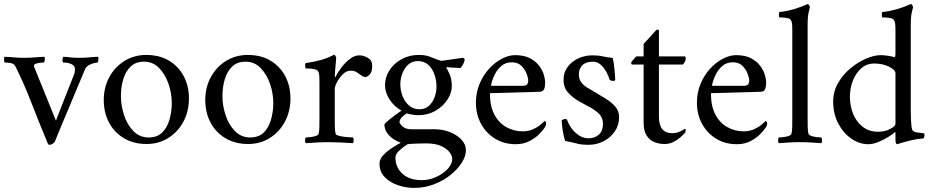

<svg xmlns="http://www.w3.org/2000/svg" viewBox="-20 -698 4563 940"><path d="M100 -415Q128 -415 148.5 -417Q169 -419 198 -420Q200 -416 199 -404Q198 -392 194 -392Q191 -392 179 -391Q167 -390 156.5 -386.5Q146 -383 146 -375Q146 -373 147 -371L254 -107Q254 -107 262 -128.5Q270 -150 283.5 -183.5Q297 -217 312 -256Q327 -295 341 -329Q345 -338 346 -346.5Q347 -355 347 -360Q347 -375 331 -383.5Q315 -392 290 -392Q286 -392 286 -404Q286 -416 290 -420Q313 -419 326 -417Q339 -415 369 -415Q397 -415 414 -417Q431 -419 460 -420Q463 -416 461.5 -404Q460 -392 457 -392Q453 -392 440.5 -389Q428 -386 415 -379Q402 -372 396 -358Q374 -306 356.5 -264Q339 -222 322.5 -182.5Q306 -143 288 -100.5Q270 -58 249 -6Q247 0 238 5.5Q229 11 224 11Q217 11 215 7Q168 -106 132.5 -198Q97 -290 56 -372Q49 -387 31 -389.5Q13 -392 4 -392Q2 -392 2 -392Q1 -396 0 -404.5Q-1 -413 2 -420Q32 -419 51 -417Q70 -415 100 -415Z M696 -429Q761 -429 807.5 -401Q854 -373 879.5 -325Q905 -277 905 -216Q905 -153 878 -102.5Q851 -52 804 -22.5Q757 7 698 7Q634 7 586.5 -21.5Q539 -50 513.5 -98.5Q488 -147 488 -208Q488 -271 515.5 -321Q543 -371 590 -400Q637 -429 696 -429ZM685 -396Q644 -396 619 -371.5Q594 -347 583 -308.5Q572 -270 572 -228Q572 -181 587.5 -134Q603 -87 633.5 -56Q664 -25 708 -25Q750 -25 774.5 -49.5Q799 -74 810 -113Q821 -152 821 -193Q821 -241 805 -287.5Q789 -334 759 -365Q729 -396 685 -396Z M1193 -429Q1258 -429 1304.5 -401Q1351 -373 1376.5 -325Q1402 -277 1402 -216Q1402 -153 1375 -102.5Q1348 -52 1301 -22.5Q1254 7 1195 7Q1131 7 1083.5 -21.5Q1036 -50 1010.5 -98.5Q985 -147 985 -208Q985 -271 1012.5 -321Q1040 -371 1087 -400Q1134 -429 1193 -429ZM1182 -396Q1141 -396 1116 -371.5Q1091 -347 1080 -308.5Q1069 -270 1069 -228Q1069 -181 1084.5 -134Q1100 -87 1130.5 -56Q1161 -25 1205 -25Q1247 -25 1271.5 -49.5Q1296 -74 1307 -113Q1318 -152 1318 -193Q1318 -241 1302 -287.5Q1286 -334 1256 -365Q1226 -396 1182 -396Z M1738 -427Q1757 -427 1774 -418.5Q1791 -410 1798 -398Q1800 -394 1801 -387Q1802 -380 1802 -372Q1802 -345 1789.5 -333Q1777 -321 1769 -321Q1759 -321 1750 -328Q1741 -335 1733 -340Q1726 -345 1718.5 -348.5Q1711 -352 1697 -352Q1676 -352 1658.5 -334.5Q1641 -317 1630 -296Q1619 -275 1619 -264V-113Q1619 -91 1619.5 -72Q1620 -53 1624 -41Q1626 -36 1644 -32Q1662 -28 1682 -26.5Q1702 -25 1708 -25Q1711 -21 1711.5 -11Q1712 -1 1708 3Q1678 1 1647 -0.5Q1616 -2 1587 -2Q1559 -2 1533 -0.5Q1507 1 1477 3Q1473 -1 1473.5 -11Q1474 -21 1477 -25Q1483 -25 1497.5 -26.5Q1512 -28 1525 -32Q1538 -36 1539 -41Q1543 -53 1543.5 -72Q1544 -91 1544 -113V-295Q1544 -305 1543.5 -321Q1543 -337 1539 -346Q1536 -355 1522 -358.5Q1508 -362 1494 -362.5Q1480 -363 1476 -363Q1475 -365 1474 -375Q1473 -385 1476 -389Q1514 -394 1550 -404Q1586 -414 1615 -430Q1619 -430 1622.5 -424Q1626 -418 1626 -414Q1626 -411 1624 -391Q1622 -371 1620.5 -350.5Q1619 -330 1619 -324Q1619 -321 1620.5 -321Q1622 -321 1623 -322Q1633 -343 1651.5 -367.5Q1670 -392 1693 -409.5Q1716 -427 1738 -427Z M2110 -65Q2149 -65 2183.5 -51Q2218 -37 2239.5 -14Q2261 9 2261 37Q2261 67 2240.5 99Q2220 131 2185 159Q2150 187 2104 204.5Q2058 222 2007 222Q1968 222 1929 209Q1890 196 1864 169.5Q1838 143 1838 103Q1838 81 1857 61Q1876 41 1901 25Q1926 9 1942 1Q1925 -5 1906.5 -17Q1888 -29 1875 -47.5Q1862 -66 1862 -90Q1871 -100 1887.5 -113.5Q1904 -127 1920.5 -139Q1937 -151 1946 -156Q1910 -176 1887.5 -210.5Q1865 -245 1865 -281Q1865 -320 1886.5 -353.5Q1908 -387 1945.5 -408Q1983 -429 2030 -429Q2062 -429 2084 -420.5Q2106 -412 2119 -407Q2133 -402 2133.5 -402Q2134 -402 2141 -400L2246 -415Q2255 -412 2255 -405Q2255 -399 2248 -384.5Q2241 -370 2233 -365Q2221 -366 2206 -366.5Q2191 -367 2180 -368Q2169 -369 2169 -369Q2165 -369 2165 -366Q2169 -362 2180.5 -336.5Q2192 -311 2192 -277Q2192 -243 2170.5 -210Q2149 -177 2111.5 -155.5Q2074 -134 2027 -134Q2014 -134 1997 -137Q1980 -140 1972 -143Q1959 -136 1947.5 -124Q1936 -112 1936 -100Q1936 -93 1951 -79Q1966 -65 1995 -65ZM2065 4Q2056 4 2035.5 4.5Q2015 5 1996.5 6Q1978 7 1974 9Q1958 19 1937 37Q1916 55 1916 74Q1916 121 1950 152.5Q1984 184 2046 184Q2080 184 2114 169Q2148 154 2171 130Q2194 106 2194 79Q2194 65 2181 47.5Q2168 30 2140 17Q2112 4 2065 4ZM2026 -399Q1998 -399 1979 -382Q1960 -365 1950 -339Q1940 -313 1940 -285Q1940 -255 1951 -227Q1962 -199 1983 -181Q2004 -163 2034 -163Q2061 -163 2079.5 -179.5Q2098 -196 2107.5 -221.5Q2117 -247 2117 -274Q2117 -305 2107 -333.5Q2097 -362 2077 -380.5Q2057 -399 2026 -399Z M2379 -242Q2378 -180 2400 -138Q2422 -96 2459 -75.5Q2496 -55 2539 -55Q2566 -55 2588 -64.5Q2610 -74 2625 -86.5Q2640 -99 2646 -106Q2647 -106 2650.5 -102.5Q2654 -99 2654 -93Q2654 -85 2648 -75Q2639 -61 2620 -41.5Q2601 -22 2572 -7Q2543 8 2505 8Q2448 8 2404 -19Q2360 -46 2335 -92Q2310 -138 2310 -195Q2310 -244 2327.5 -286.5Q2345 -329 2373.5 -360.5Q2402 -392 2436 -410Q2470 -428 2502 -428Q2546 -428 2574.5 -413Q2603 -398 2619.5 -376Q2636 -354 2642.5 -332Q2649 -310 2649 -295Q2649 -274 2644 -262Q2639 -250 2625 -249Q2616 -248 2589.5 -247.5Q2563 -247 2529 -246Q2495 -245 2462 -244Q2429 -243 2406 -242.5Q2383 -242 2379 -242ZM2384 -278H2543Q2552 -278 2558.5 -283Q2565 -288 2566 -301Q2567 -313 2559 -335Q2551 -357 2533.5 -375Q2516 -393 2486 -393Q2455 -393 2435 -375.5Q2415 -358 2403.5 -335.5Q2392 -313 2387.5 -295.5Q2383 -278 2384 -278Z M2880 -427Q2909 -427 2928.5 -422.5Q2948 -418 2980 -414Q2985 -392 2988 -362.5Q2991 -333 2992 -307Q2992 -302 2982 -302Q2978 -302 2973.5 -303Q2969 -304 2965 -307Q2960 -325 2948.5 -346Q2937 -367 2920.5 -381.5Q2904 -396 2883 -396Q2848 -396 2831 -378.5Q2814 -361 2814 -335Q2814 -310 2826 -294.5Q2838 -279 2857.5 -267.5Q2877 -256 2899 -243Q2921 -230 2947 -214Q2973 -198 2992 -176.5Q3011 -155 3011 -124Q3011 -85 2990 -54.5Q2969 -24 2935 -6.5Q2901 11 2861 11Q2827 11 2803 4.5Q2779 -2 2747 -8Q2743 -19 2739 -38Q2735 -57 2732.5 -77Q2730 -97 2730 -109Q2738 -115 2748 -115Q2753 -115 2756 -113Q2762 -93 2777 -71.5Q2792 -50 2814 -35.5Q2836 -21 2862 -21Q2892 -21 2912 -39Q2932 -57 2932 -91Q2932 -121 2914 -139.5Q2896 -158 2869 -172.5Q2842 -187 2813 -203Q2784 -220 2761.5 -244.5Q2739 -269 2739 -308Q2739 -344 2759.5 -371Q2780 -398 2812 -412.5Q2844 -427 2880 -427Z M3206 -422H3332Q3337 -422 3337 -411Q3337 -396 3323 -382H3206V-126Q3206 -46 3271 -46Q3293 -46 3311 -55Q3329 -64 3334 -68Q3337 -67 3337 -62Q3337 -51 3333 -47Q3326 -39 3311.5 -26Q3297 -13 3277 -3Q3257 7 3233 7Q3208 7 3184.5 -2Q3161 -11 3146 -34Q3131 -57 3131 -99V-382H3074Q3072 -382 3071 -385.5Q3070 -389 3070 -391Q3070 -393 3076 -400.5Q3082 -408 3088.5 -415Q3095 -422 3095 -422H3131V-483Q3141 -494 3154.5 -508.5Q3168 -523 3179 -535.5Q3190 -548 3191 -549Q3195 -553 3200.5 -553Q3206 -553 3206 -550Z M3461 -242Q3460 -180 3482 -138Q3504 -96 3541 -75.5Q3578 -55 3621 -55Q3648 -55 3670 -64.5Q3692 -74 3707 -86.5Q3722 -99 3728 -106Q3729 -106 3732.5 -102.5Q3736 -99 3736 -93Q3736 -85 3730 -75Q3721 -61 3702 -41.5Q3683 -22 3654 -7Q3625 8 3587 8Q3530 8 3486 -19Q3442 -46 3417 -92Q3392 -138 3392 -195Q3392 -244 3409.5 -286.5Q3427 -329 3455.5 -360.5Q3484 -392 3518 -410Q3552 -428 3584 -428Q3628 -428 3656.5 -413Q3685 -398 3701.5 -376Q3718 -354 3724.5 -332Q3731 -310 3731 -295Q3731 -274 3726 -262Q3721 -250 3707 -249Q3698 -248 3671.5 -247.5Q3645 -247 3611 -246Q3577 -245 3544 -244Q3511 -243 3488 -242.5Q3465 -242 3461 -242ZM3466 -278H3625Q3634 -278 3640.5 -283Q3647 -288 3648 -301Q3649 -313 3641 -335Q3633 -357 3615.5 -375Q3598 -393 3568 -393Q3537 -393 3517 -375.5Q3497 -358 3485.5 -335.5Q3474 -313 3469.5 -295.5Q3465 -278 3466 -278Z M3859 -545Q3859 -556 3858.5 -571.5Q3858 -587 3854 -596Q3850 -607 3832.5 -610Q3815 -613 3795 -613Q3794 -613 3793.5 -625.5Q3793 -638 3796 -639Q3833 -643 3868 -653.5Q3903 -664 3934 -678Q3938 -678 3941.5 -672.5Q3945 -667 3945 -662Q3945 -662 3939.5 -640Q3934 -618 3934 -577V-113Q3934 -91 3934.5 -72Q3935 -53 3939 -41Q3941 -36 3953.5 -32Q3966 -28 3980.5 -26.5Q3995 -25 4001 -25Q4004 -21 4004.5 -11Q4005 -1 4001 3Q3971 1 3948 -0.5Q3925 -2 3896 -2Q3868 -2 3845.5 -0.5Q3823 1 3793 3Q3789 -1 3789.5 -11Q3790 -21 3793 -25Q3799 -25 3813 -26.5Q3827 -28 3840 -32Q3853 -36 3854 -41Q3858 -53 3858.5 -72Q3859 -91 3859 -113Z M4292 -428Q4308 -428 4330 -424.5Q4352 -421 4359 -418Q4364 -418 4364 -438V-545Q4364 -556 4363.5 -571.5Q4363 -587 4359 -596Q4355 -607 4337 -610Q4319 -613 4299 -613Q4298 -613 4297.5 -625.5Q4297 -638 4300 -639Q4337 -643 4372.5 -653.5Q4408 -664 4439 -678Q4443 -678 4446.5 -672.5Q4450 -667 4450 -662Q4450 -662 4444.5 -640Q4439 -618 4439 -577V-159Q4439 -131 4440.5 -102.5Q4442 -74 4446 -63Q4451 -52 4469.5 -49.5Q4488 -47 4498 -46Q4502 -46 4503 -46Q4505 -45 4505.5 -40.5Q4506 -36 4506 -34Q4506 -33 4504.5 -26.5Q4503 -20 4499 -20Q4474 -19 4444.5 -12Q4415 -5 4394 1.5Q4373 8 4372 8Q4368 8 4366 1Q4364 -6 4364 -11V-45Q4364 -54 4361 -51Q4354 -43 4331.5 -29Q4309 -15 4282 -3.5Q4255 8 4231 8Q4187 8 4147.5 -19.5Q4108 -47 4083.5 -94.5Q4059 -142 4059 -201Q4059 -249 4082.5 -290.5Q4106 -332 4142.5 -362.5Q4179 -393 4219 -410.5Q4259 -428 4292 -428ZM4260 -387Q4223 -387 4196.5 -363.5Q4170 -340 4155.5 -303Q4141 -266 4141 -225Q4141 -179 4157 -140Q4173 -101 4204 -77Q4235 -53 4279 -53Q4312 -53 4338 -66.5Q4364 -80 4364 -92V-339Q4364 -356 4332.5 -371.5Q4301 -387 4260 -387Z"/></svg>

Font: Amiri Quran
Style: Regular
Weight: 400
Designer: Khaled Hosny
Version: Version 0.117